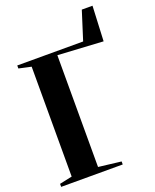

<svg xmlns="http://www.w3.org/2000/svg" viewBox="-166 -1012 891 1105"><g transform="rotate(-20 279.5 -459.0)"><path d="M13 0V-18.5L90 -35V-708L14.5 -724.5V-743H418L473.5 -918H539L529 -703.5L251.5 -719.5V-35L390 -18.5V0Z"/></g></svg>

Font: Merriweather 144pt
Style: Bold
Weight: 700
Version: Version 2.100